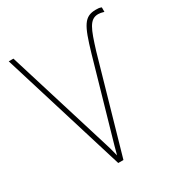

<svg xmlns="http://www.w3.org/2000/svg" viewBox="-170 -840 902 960"><g transform="rotate(-30 281.5 -360.0)"><path d="M235 0H265L419 -539C453 -649 470 -695 520 -695C529 -695 540 -693 553 -689V-715C541 -720 532 -720 521 -720C454 -720 434 -682 393 -542L283 -158C262 -87 258 -69 249 -36C240 -72 237 -85 210 -170L42 -714H15Z"/></g></svg>

Font: Noto Sans Mono SemiCondensed Thin
Style: Regular
Weight: 100
Width: 4
Designer: Monotype Design Team
Foundry: Monotype Imaging Inc.
Version: Version 2.014